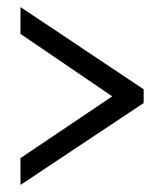

<svg xmlns="http://www.w3.org/2000/svg" viewBox="-20 -630 465 544"><path d="M38 -106V-182L298 -357L38 -534V-610L387 -377V-338Z"/></svg>

Font: Noto Serif Armenian ExtraCondensed
Style: Bold
Weight: 700
Width: 2
Designer: Monotype Design Team
Foundry: Monotype Imaging Inc.
Version: Version 2.008; ttfautohint (v1.8.4.7-5d5b)